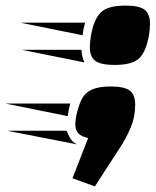

<svg xmlns="http://www.w3.org/2000/svg" viewBox="-179 -515 556 686"><path d="M146 -388Q156 -445 180.5 -470Q205 -495 269 -495Q319 -495 338 -480Q357 -465 357 -430Q357 -421 356 -410.5Q355 -400 353 -388Q343 -331 318.5 -307Q294 -283 231 -283Q181 -283 161.5 -297.5Q142 -312 142 -346Q142 -355 143 -365.5Q144 -376 146 -388ZM125 -434Q119 -414 116 -389L-106 -434ZM123 -292 -101 -337H112Q114 -308 123 -292ZM93 -99Q101 -137 113 -160.5Q125 -184 149.5 -195Q174 -206 216 -206Q266 -206 285 -191Q304 -176 304 -141Q304 -98 288.5 -60.5Q273 -23 248 15L160 151L80 122L136 -22Q111 -27 100.5 -39Q90 -51 90 -72Q90 -84 93 -99ZM72 -145Q66 -125 63 -100L-159 -145ZM-154 -48H59Q63 -36 72 -21Q81 -6 97 1Z"/></svg>

Font: Faster One
Style: Regular
Weight: 400
Designer: Eduardo Rodriguez Tunni
Foundry: Eduardo Rodriguez Tunni
Version: Version 1.003; ttfautohint (v1.8.4.7-5d5b);gftools[0.9.23]